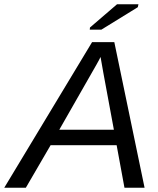

<svg xmlns="http://www.w3.org/2000/svg" viewBox="-61 -887 748 907"><path d="M527 0 490 -201H178L61 0H-41L374 -688H479L622 0ZM414 -618Q409 -607 396 -584L219 -274H477L427 -544ZM363 -747 364 -757 492 -867H593L590 -853L418 -747Z"/></svg>

Font: Libra Sans Modern
Style: Italic
Weight: 400
Italic angle: -12°
Foundry: Stefan Peev, Context Ltd
Version: Version 1.000